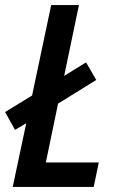

<svg xmlns="http://www.w3.org/2000/svg" viewBox="-29 -734 465 754"><path d="M21 0H339L359 -96H151L199 -327L349 -420L309 -489L223 -436L281 -714H172L97 -359L-9 -294L30 -224L74 -250Z"/></svg>

Font: Noto Sans Display SemiCondensed Medium
Style: Italic
Weight: 500
Width: 4
Italic angle: -12°
Designer: Monotype Design Team
Foundry: Monotype Imaging Inc.
Version: Version 1.900